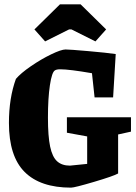

<svg xmlns="http://www.w3.org/2000/svg" viewBox="-20 -849 626 881"><path d="M21 -285Q21 -399 53 -487Q75 -513 121.5 -545Q168 -577 214.5 -599.5Q261 -622 281 -622Q299 -622 384.5 -614.5Q470 -607 511 -601L499 -402H414L402 -513Q298 -531 257 -531Q239 -531 232 -526Q218 -518 209 -458Q200 -398 200 -309Q200 -224 210 -176.5Q220 -129 242 -109Q264 -89 301 -89L380 -97V-223L287 -240V-311H581V-245L522 -232V-53Q501 -41 411.5 -14.5Q322 12 306 12Q165 12 93 -60Q21 -132 21 -285ZM187 -659 138 -714 255 -829H350L467 -714L418 -659L308 -714H297Z"/></svg>

Font: Grenze ExtraBold
Style: Regular
Weight: 800
Designer: Renata Polastri
Foundry: Omnibus-Type
Version: Version 1.002; ttfautohint (v1.8)